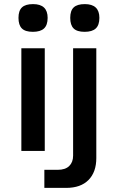

<svg xmlns="http://www.w3.org/2000/svg" viewBox="-20 -735 574 935"><path d="M198 0H84V-500H198ZM261 92Q298 92 317 73.5Q336 55 336 23V-500H449V35Q449 103 411 141.5Q373 180 302 180H196V92ZM141 -715Q212 -715 212 -648Q212 -613 194.5 -596.5Q177 -580 140 -580Q103 -580 86.5 -596.5Q70 -613 70 -648Q70 -683 87 -699Q104 -715 141 -715ZM393 -715Q464 -715 464 -648Q464 -613 446.5 -596.5Q429 -580 392 -580Q355 -580 338.5 -596.5Q322 -613 322 -648Q322 -683 339 -699Q356 -715 393 -715Z"/></svg>

Font: Fivo Sans Med
Style: Regular
Weight: 450
Designer: Alexander Slobzheninov
Foundry: Alexander Slobzheninov
Version: 1.0